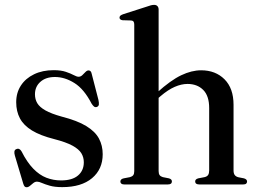

<svg xmlns="http://www.w3.org/2000/svg" viewBox="-20 -757 1058 788"><path d="M205.5 -441Q168 -441 145.8 -421.2Q123.5 -401.5 123.5 -370Q123.5 -349.5 133 -333.5Q142.5 -317.5 166.2 -304Q190 -290.5 233 -278.5Q297.5 -262 334.2 -239.5Q371 -217 386.2 -188.2Q401.5 -159.5 401.5 -124Q401.5 -62.5 357.8 -25.8Q314 11 235.5 11Q204.5 11 184.5 5.2Q164.5 -0.5 152.2 -6Q140 -11.5 132 -11.5Q124 -11.5 116.8 -5.8Q109.5 0 102.8 5.8Q96 11.5 89 11.5Q84 11.5 81 8.2Q78 5 75.5 -3L41 -118.5Q38 -129 39.2 -135.8Q40.5 -142.5 47 -145Q54 -148 59.2 -145.2Q64.5 -142.5 68.5 -135.5Q91 -91 116.5 -64.8Q142 -38.5 170.5 -27.5Q199 -16.5 230.5 -16.5Q276.5 -16.5 300.2 -36.8Q324 -57 324 -91Q324 -111.5 313.8 -128.2Q303.5 -145 277.5 -159.2Q251.5 -173.5 203 -186Q145.5 -200.5 111.2 -221.5Q77 -242.5 61.8 -271.2Q46.5 -300 46.5 -337.5Q46.5 -376.5 65.8 -406Q85 -435.5 119.8 -452.2Q154.5 -469 200.5 -469Q230.5 -469 250.2 -462.2Q270 -455.5 282.5 -448.8Q295 -442 302.5 -442Q311 -442 317.8 -448.5Q324.5 -455 330.8 -461.5Q337 -468 343.5 -468Q348 -468 351.5 -464.8Q355 -461.5 356.5 -453.5L384 -347Q386.5 -335.5 385.8 -328.2Q385 -321 377.5 -318Q371 -316 366.2 -319.5Q361.5 -323 356 -331.5Q325 -391.5 285.5 -416.2Q246 -441 205.5 -441Z M618.5 -344.5 604 -359 624.5 -377Q681 -428 723.8 -448.2Q766.5 -468.5 805.5 -468.5Q864.5 -468.5 901.5 -431.5Q938.5 -394.5 938.5 -327V-57.5Q938.5 -45 943.5 -38.5Q948.5 -32 958.5 -29.5L981.5 -25Q988 -23 991 -19.8Q994 -16.5 994 -12Q994 -6.5 990.2 -3.2Q986.5 0 978 0H798Q781 0 781 -12.5Q781 -21.5 793.5 -25L819.5 -30Q830 -32.5 834.2 -39Q838.5 -45.5 838.5 -57.5V-313.5Q838.5 -363.5 814 -388Q789.5 -412.5 749.5 -412.5Q724.5 -412.5 697 -400.5Q669.5 -388.5 638.5 -362ZM631 -718V-55Q631 -44 635.2 -38.2Q639.5 -32.5 648.5 -30L673.5 -25Q685.5 -21.5 685.5 -12.5Q685.5 0 669 0H490Q482 0 478 -3.2Q474 -6.5 474 -12Q474 -16.5 477.2 -20Q480.5 -23.5 487.5 -25L513.5 -30Q522.5 -32.5 526.8 -38Q531 -43.5 531 -54.5V-656Q531 -664.5 528 -668.5Q525 -672.5 518 -673L482.5 -674Q476.5 -675 473.5 -677.8Q470.5 -680.5 470.5 -684.5Q470.5 -689.5 473.8 -692.5Q477 -695.5 485 -698.5L580 -729Q592 -733.5 599.2 -735.2Q606.5 -737 612.5 -737Q621.5 -737 626.2 -731.8Q631 -726.5 631 -718Z"/></svg>

Font: Fraunces 60pt
Style: Regular
Weight: 400
Version: Version 1.000;[b76b70a41]